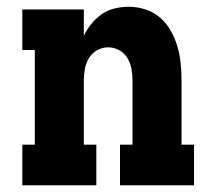

<svg xmlns="http://www.w3.org/2000/svg" viewBox="-20 -548 640 568"><path d="M46 0V-120H83V-400H46V-520H228V-442Q237 -461 250.5 -477.5Q264 -494 281 -506Q298 -518 319 -523Q340 -528 361 -528Q386 -528 410.5 -520Q435 -512 454 -495.5Q473 -479 485.5 -456.5Q498 -434 505 -410Q512 -386 514.5 -360.5Q517 -335 517 -310V-120H554V0H335V-120H372V-310Q372 -327 369 -344Q366 -361 357 -376Q348 -391 332.5 -399.5Q317 -408 300 -408Q283 -408 267.5 -399.5Q252 -391 243 -376Q234 -361 231 -344Q228 -327 228 -310V-120H265V0Z"/></svg>

Font: Iosevka Etoile Heavy
Style: Regular
Weight: 900
Designer: Belleve Invis
Foundry: Belleve Invis
Version: Version 22.1.2; ttfautohint (v1.8.4)